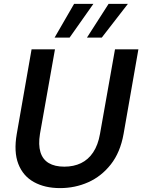

<svg xmlns="http://www.w3.org/2000/svg" viewBox="-20 -953 730 985"><path d="M288 12Q210 12 154 -19Q98 -50 74 -112Q50 -174 66 -266L142 -700H262L185 -266Q176 -210 187.5 -172.5Q199 -135 230 -116.5Q261 -98 310 -98Q358 -98 395.5 -116Q433 -134 458 -171.5Q483 -209 493 -266L570 -700H690L614 -266Q597 -171 548.5 -109.5Q500 -48 432.5 -18Q365 12 288 12ZM426 -760 537 -933H636L502 -760ZM260 -760 360 -933H459L337 -760Z"/></svg>

Font: DM Sans 11pt SemiBold
Style: Italic
Weight: 600
Italic angle: -10°
Version: Version 4.004;gftools[0.9.30]